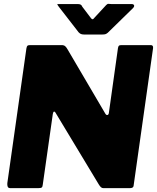

<svg xmlns="http://www.w3.org/2000/svg" viewBox="-20 -976 814 996"><path d="M762 -742Q776 -742 774 -726L673 -12Q672 0 653 0H516Q509 0 503.5 -5Q498 -10 492 -20L267 -393Q264 -398 260 -397Q256 -396 254 -385L202 -19Q201 -7 196.5 -3.5Q192 0 178 0H34Q23 0 20 -7.5Q17 -15 18 -26L117 -725Q119 -736 122.5 -739Q126 -742 137 -742H300Q312 -742 318.5 -736Q325 -730 331 -719L526 -387Q531 -378 537.5 -379.5Q544 -381 545 -392L592 -727Q594 -737 597.5 -739.5Q601 -742 612 -742ZM531 -950Q538 -957 543 -956Q548 -955 557 -955H662Q673 -955 675.5 -948.5Q678 -942 669 -933L539 -806Q533 -801 527.5 -799Q522 -797 511 -797H416Q402 -797 394 -803Q386 -809 382 -816L285 -941Q280 -949 277.5 -952Q275 -955 284 -955H383Q393 -955 398.5 -952Q404 -949 407 -941L448 -887Q458 -872 464 -877.5Q470 -883 481 -896L531 -950Z"/></svg>

Font: Libre Franklin Thin Black
Style: Italic
Weight: 900
Italic angle: -8°
Version: Version 2.000